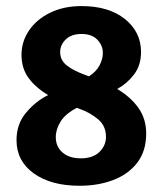

<svg xmlns="http://www.w3.org/2000/svg" viewBox="-20 -582 522 616"><path d="M33 -132.5Q33 -184.5 64.2 -221.2Q95.5 -258 134.5 -277Q94 -301 71.5 -332Q49 -363 49 -406Q49 -449 73.5 -484.8Q98 -520.5 141.5 -541.5Q185 -562.5 241.5 -562.5Q329 -562.5 380.8 -521Q432.5 -479.5 432.5 -415Q432.5 -372.5 410 -343Q387.5 -313.5 356 -296.5Q398.5 -271.5 423.8 -236.2Q449 -201 449 -153.5Q449 -97.5 420.5 -60.2Q392 -23 343.5 -4.5Q295 14 235.5 14Q143.5 14 88.2 -25.8Q33 -65.5 33 -132.5ZM253.5 -341.5 265.5 -337Q289 -352.5 299.5 -372.5Q310 -392.5 310 -412Q310 -436.5 292.2 -454.8Q274.5 -473 241.5 -473Q209 -473 191 -455.5Q173 -438 173 -415Q173 -389 194 -372.2Q215 -355.5 253.5 -341.5ZM159 -142Q159 -111.5 180.5 -92.8Q202 -74 239.5 -74Q278 -74 299 -94.5Q320 -115 320 -143Q320 -178 294.8 -199.2Q269.5 -220.5 236 -232.5L226.5 -236Q190 -217 174.5 -192.2Q159 -167.5 159 -142Z"/></svg>

Font: Signika SC SemiBold
Style: Regular
Weight: 600
Designer: Anna Giedryś
Foundry: Anna Giedryś
Version: Version 2.000; ttfautohint (v1.8.3) -l 8 -r 50 -G 200 -x 9 -